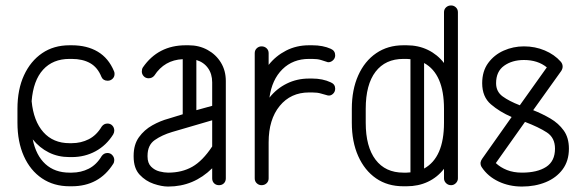

<svg xmlns="http://www.w3.org/2000/svg" viewBox="-20 -679 2137 704"><path d="M398 -418Q400 -414 400 -408Q400 -397 392.5 -390Q385 -383 375 -383Q358 -383 352 -397Q338 -432 310.5 -447.5Q283 -463 243 -463H235Q174 -463 138 -423.5Q102 -384 96 -308Q103 -235 139 -194.5Q175 -154 235 -154H243Q277 -154 305.5 -168.5Q334 -183 353 -215Q361 -226 374 -226Q385 -226 392 -218.5Q399 -211 399 -200Q399 -193 395 -186Q370 -146 330.5 -124.5Q291 -103 243 -103H235Q193 -103 159 -120Q125 -137 100 -168Q112 -109 146.5 -77.5Q181 -46 235 -46H243Q277 -46 305.5 -60.5Q334 -75 353 -107Q361 -118 374 -118Q385 -118 392 -110Q399 -102 399 -92Q399 -84 395 -78Q343 4 243 4H235Q177 4 134 -25Q91 -54 67.5 -106.5Q44 -159 44 -229V-280Q44 -351 68 -403Q92 -455 134.5 -484Q177 -513 235 -513H243Q299 -513 338.5 -489.5Q378 -466 398 -418Z M808 -25Q808 -14 801 -7Q794 0 783 0Q772 0 765 -7Q758 -14 758 -25V-62Q690 5 597 5H596Q573 5 543.5 -5Q514 -15 492 -38.5Q470 -62 470 -105V-108Q470 -149 489.5 -176Q509 -203 538.5 -219.5Q568 -236 598 -244L650 -260V-462Q583 -459 546 -402Q538 -392 525 -392Q514 -392 507 -399.5Q500 -407 500 -417Q500 -426 504 -432Q560 -513 661 -513H672Q710 -513 741 -496Q772 -479 790 -449.5Q808 -420 808 -382ZM758 -377Q758 -408 742.5 -429.5Q727 -451 700 -459V-275L758 -291ZM596 -46H597Q647 -46 685 -67.5Q723 -89 758 -142V-238L611 -195Q574 -184 547.5 -165.5Q521 -147 521 -108V-105Q521 -81 534 -68Q547 -55 564.5 -50.5Q582 -46 596 -46Z M965 -25Q965 -14 957.5 -7Q950 0 939 0Q929 0 921.5 -7Q914 -14 914 -25V-484Q914 -495 921.5 -502Q929 -509 939 -509Q950 -509 957.5 -502Q965 -495 965 -484V-441Q991 -474 1029 -493.5Q1067 -513 1113 -513H1125Q1164 -513 1193 -500Q1209 -493 1209 -476Q1209 -465 1200.5 -457.5Q1192 -450 1182 -451Q1170 -455 1157 -459Q1144 -463 1125 -463H1113Q1054 -463 1015.5 -425Q977 -387 968 -321Q994 -354 1031.5 -372.5Q1069 -391 1113 -391H1125Q1163 -391 1193 -377Q1209 -370 1209 -354Q1209 -342 1200.5 -334.5Q1192 -327 1182 -329Q1170 -332 1157 -336Q1144 -340 1125 -340H1113Q1046 -340 1005.5 -290.5Q965 -241 965 -157Z M1270 -229V-280Q1270 -350 1293.5 -402.5Q1317 -455 1359.5 -484Q1402 -513 1459 -513H1471Q1514 -513 1549 -496Q1584 -479 1608 -448V-634Q1608 -645 1615.5 -652Q1623 -659 1634 -659Q1644 -659 1651.5 -652Q1659 -645 1659 -634V-25Q1659 -15 1651.5 -7.5Q1644 0 1634 0Q1623 0 1615.5 -7.5Q1608 -15 1608 -25V-60Q1584 -29 1549 -12.5Q1514 4 1471 4H1459Q1401 4 1359 -25Q1317 -54 1293.5 -106.5Q1270 -159 1270 -229ZM1321 -229Q1321 -141 1357 -93.5Q1393 -46 1459 -46H1471Q1478 -46 1485 -47V-462Q1478 -463 1471 -463H1459Q1393 -463 1357 -416Q1321 -369 1321 -280ZM1608 -280Q1608 -408 1535 -448V-61Q1608 -101 1608 -229Z M1747 -65Q1742 -72 1742 -80Q1742 -82 1742 -83Q1742 -83 1742 -83Q1743 -90 1748 -97L1856 -250Q1812 -269 1780 -296.5Q1748 -324 1748 -374Q1748 -418 1770 -448Q1792 -478 1827 -493.5Q1862 -509 1901 -509Q1942 -509 1977.5 -494Q2013 -479 2036 -453Q2043 -445 2043 -435Q2043 -427 2038 -419L1935 -275Q1968 -262 1998 -244.5Q2028 -227 2047 -200.5Q2066 -174 2066 -134Q2066 -89 2043 -58Q2020 -27 1981 -11Q1942 5 1894 5Q1847 5 1808 -13.5Q1769 -32 1747 -65ZM1799 -374Q1799 -343 1823 -325.5Q1847 -308 1886 -293L1985 -432Q1952 -459 1901 -459Q1858 -459 1828.5 -438Q1799 -417 1799 -374ZM2015 -134Q2015 -174 1985 -193.5Q1955 -213 1905 -232L1798 -81Q1815 -65 1839 -55.5Q1863 -46 1894 -46Q1950 -46 1982.5 -67Q2015 -88 2015 -134Z"/></svg>

Font: Libertine Sup
Style: Regular
Weight: 400
Designer: Bastien Sozeau
Foundry: NBR — Bastien Sozeau
Version: Version 2.003; ttfautohint (v1.8.4.7-5d5b);gftools[0.9.33]